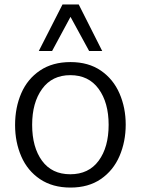

<svg xmlns="http://www.w3.org/2000/svg" viewBox="-20 -827 636 866"><path d="M48 0ZM48 -263Q48 -342 76 -406.5Q104 -471 160.5 -509Q217 -547 298 -547Q379 -547 435 -508.5Q491 -470 519 -405.5Q547 -341 547 -265Q547 -188 519 -123Q491 -58 435 -19.5Q379 19 298 19Q217 19 160.5 -19Q104 -57 76 -121.5Q48 -186 48 -263ZM470 -264Q470 -364 425 -426Q380 -488 297 -488Q215 -488 170 -426Q125 -364 125 -264Q125 -163 169.5 -102Q214 -41 297 -41Q380 -41 425 -102Q470 -163 470 -264ZM382 -597 298 -751 215 -597H155L262 -807H335L441 -597Z"/></svg>

Font: Martel Sans Light
Style: Regular
Weight: 300
Designer: Dan Reynolds and Mathieu Réguer
Foundry: Dan Reynolds and Mathieu Réguer
Version: Version 1.002; ttfautohint (v1.1) -l 5 -r 5 -G 72 -x 0 -D la